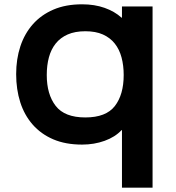

<svg xmlns="http://www.w3.org/2000/svg" viewBox="-20 -660 818 891"><path d="M688 211H546V-56H544Q514 -24 465.5 -6.5Q417 11 361 11Q284 11 227 -13.5Q170 -38 131.5 -82Q93 -126 74 -185.5Q55 -245 55 -316Q55 -386 74.5 -445Q94 -504 132.5 -547.5Q171 -591 228 -615.5Q285 -640 361 -640Q419 -640 465.5 -623.5Q512 -607 544 -578H546V-630H688ZM554 -312Q554 -356 544 -393.5Q534 -431 512.5 -458Q491 -485 457.5 -500Q424 -515 376 -515Q328 -515 294 -500Q260 -485 238.5 -458Q217 -431 207 -394Q197 -357 197 -312Q197 -222 238.5 -168.5Q280 -115 376 -115Q472 -115 513 -168Q554 -221 554 -312Z"/></svg>

Font: TypoPRO Sinkin Sans
Style: 600 SemiBold
Weight: 600
Designer: Keith Bates
Foundry: K-Type
Version: Sinkin Sans (version 1.0)  by Keith Bates   •   © 2014   www